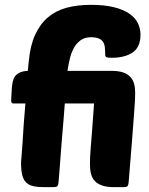

<svg xmlns="http://www.w3.org/2000/svg" viewBox="-20 -774 617 794"><path d="M454 0Q423 0 403.5 -6.5Q384 -13 372.5 -25Q361 -37 356.5 -54.5Q352 -72 352 -95Q352 -108 352.5 -121.5Q353 -135 355 -160.5Q357 -186 360.5 -229.5Q364 -273 369 -346H248Q246 -316 243 -281Q240 -246 237 -210.5Q234 -175 231.5 -141Q229 -107 227 -81Q225 -55 223.5 -38Q222 -21 222 -20Q221 -8 217 -4Q213 0 200 0H164Q137 0 118.5 -4Q100 -8 88.5 -19Q77 -30 72 -50Q67 -70 67 -102Q70 -139 73 -180Q75 -215 78 -258.5Q81 -302 85 -346H37Q26 -346 26 -357L29 -411Q30 -423 32.5 -435.5Q35 -448 41.5 -457.5Q48 -467 61 -473.5Q74 -480 95 -481L99 -521Q105 -586 125.5 -630.5Q146 -675 178.5 -702.5Q211 -730 255.5 -742Q300 -754 356 -754Q411 -754 450 -744.5Q489 -735 514 -718Q539 -701 550 -678.5Q561 -656 561 -631Q561 -579 528.5 -557Q496 -535 441 -535Q426 -535 420.5 -537.5Q415 -540 415 -549Q415 -565 413.5 -578.5Q412 -592 406 -601Q400 -610 388 -615Q376 -620 356 -620Q331 -620 314 -608Q297 -596 286 -576.5Q275 -557 269 -532Q263 -507 259 -481H440Q470 -481 489 -474.5Q508 -468 519 -456Q530 -444 534.5 -427.5Q539 -411 539 -390Q539 -375 538 -356Q537 -337 534 -298Q531 -259 526 -193.5Q521 -128 512 -20Q511 -8 507 -4Q503 0 490 0Z"/></svg>

Font: PoetsenOne
Style: Regular
Weight: 400
Designer: Rodrigo Fuenzalida, Pablo Impallari
Foundry: Pablo Impallari, Rodrigo Fuenzalida
Version: Version 1.000; ttfautohint (v0.8) -G 200 -r 50